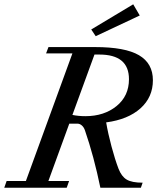

<svg xmlns="http://www.w3.org/2000/svg" viewBox="-40 -885 775 905"><path d="M411.1 -714.4 390.1 -746.1 587.9 -864.7 618.7 -812ZM-20 0 -8.8 -31.7H82L301.3 -633.3H177.2L188.5 -663.1H408.7Q549.3 -663.1 615 -624.8Q680.7 -586.4 680.7 -506.8Q680.7 -426.8 622.1 -374.3Q563.5 -321.8 460.4 -308.1Q469.2 -255.9 485.6 -194.6Q502 -133.3 518.6 -89.8Q532.7 -53.2 557.1 -38.6Q581.5 -23.9 632.3 -23.9L624 0H433.1Q402.8 -147.5 360.4 -270.5Q355.5 -285.2 345.7 -293.7Q335.9 -302.2 324.7 -302.2H286.6L188 -31.7H285.6L274.4 0ZM428.2 -627.9H405.3L301.3 -343.3Q330.1 -337.4 362.3 -337.4Q450.7 -337.4 509.3 -385Q567.9 -432.6 567.9 -511.7Q567.9 -627.9 428.2 -627.9Z"/></svg>

Font: Elstob 10pt Medium
Style: Italic
Weight: 500
Italic angle: -20°
Designer: Peter S. Baker
Version: Version 1.015